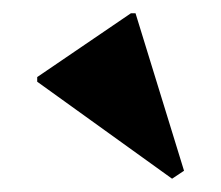

<svg xmlns="http://www.w3.org/2000/svg" viewBox="-20 -829 333 289"><path d="M239 -560 36 -706V-713L177 -809H184L257 -572Z"/></svg>

Font: Platypi
Style: Bold
Weight: 700
Designer: David Sargent
Foundry: Bolt Cutter Type
Version: Version 1.200; ttfautohint (v1.8.4.7-5d5b)